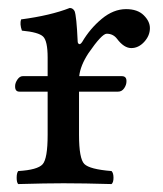

<svg xmlns="http://www.w3.org/2000/svg" viewBox="-20 -462 412 484"><path d="M175.8 -357.9Q175.8 -353 179 -351.1Q182.1 -349.1 187 -356Q207 -390.1 236.6 -414.6Q266.1 -439 297.9 -439Q326.7 -439 342.3 -423.6Q357.9 -408.2 357.9 -391.1Q357.9 -372.1 343.5 -356.4Q329.1 -340.8 311 -340.8Q292.5 -340.8 274.9 -364.3Q265.1 -377 249 -377Q236.8 -377 203.1 -328.1Q182.6 -296.9 179.7 -270H287.1Q299.3 -270 298.8 -256.8Q298.8 -248 293 -239.5Q287.1 -231 277.8 -231H179.2V-122.1Q179.2 -62 192.6 -48.6Q206.1 -35.2 261.2 -30.8Q266.1 -25.9 266.1 -13.9Q266.1 -2 261.2 2Q191.4 0 140.1 0Q96.2 0 25.9 2Q22 -2 22 -13.9Q22 -25.9 25.9 -30.8Q74.7 -33.7 87.4 -47.9Q100.1 -62 100.1 -122.1V-231H28.8Q17.6 -231 18.1 -245.1Q18.1 -252.9 23.9 -261.5Q29.8 -270 37.1 -270H100.1V-316.9Q100.1 -358.9 88.6 -369.9Q77.1 -380.9 35.2 -384.8Q29.3 -401.9 33.2 -413.1Q107.4 -422.9 155.8 -441.9Q163.6 -441.9 168 -434.1Q172.9 -421.9 175.8 -357.9Z"/></svg>

Font: Linux Libertine O
Style: Regular
Weight: 400
Designer: Philipp H. Poll
Foundry: Philipp H. Poll
Version: Version 5.3.0